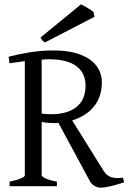

<svg xmlns="http://www.w3.org/2000/svg" viewBox="-20 -864 601 891"><path d="M24.4 0V-21Q57.6 -27.8 76.4 -35.9Q95.2 -43.9 95.2 -50.8V-580.6Q78.1 -578.1 60.3 -575.4Q42.5 -572.8 24.4 -570.3L20 -600.6Q43 -606.4 66.4 -611.6Q89.8 -616.7 115.2 -620.8Q140.6 -625 168.7 -627.4Q196.8 -629.9 229 -629.9Q285.6 -629.9 327.6 -618.7Q369.6 -607.4 397.5 -587.4Q425.3 -567.4 439 -540.3Q452.6 -513.2 452.6 -481.9Q452.6 -446.8 442.6 -418.2Q432.6 -389.6 414.3 -367.7Q396 -345.7 370.6 -330.1Q345.2 -314.5 314.9 -305.2L462.9 -67.9Q470.2 -57.1 478.8 -50.8Q487.3 -44.4 497.8 -41.3Q508.3 -38.1 521.2 -37.8Q534.2 -37.6 550.8 -39.1L556.2 -18.1Q523.9 -7.3 494.9 -0.2Q465.8 6.8 446.8 6.8Q432.6 6.8 419.2 -1Q405.8 -8.8 398.9 -20L251 -293.9Q244.6 -293 238.3 -293H225.1Q212.4 -293 199.7 -294.2Q187 -295.4 173.3 -298.3V-50.8Q173.3 -44.9 190.9 -36.4Q208.5 -27.8 244.1 -21V0ZM210.9 -588.9Q192.4 -588.9 173.3 -587.4V-337.4Q186.5 -335 196.3 -334.5Q206.1 -334 216.8 -334Q293.9 -334 335.4 -367.9Q377 -401.9 377 -466.8Q377 -493.7 367.4 -516.1Q357.9 -538.6 337.6 -554.7Q317.4 -570.8 285.9 -579.8Q254.4 -588.9 210.9 -588.9ZM189.5 -667.5Q181.2 -670.9 177.5 -675.5Q173.8 -680.2 167.5 -689.5L356.4 -844.2Q361.3 -841.3 369.6 -836.7Q377.9 -832 386.7 -826.9Q395.5 -821.8 402.8 -816.9Q410.2 -812 414.1 -808.1L418.5 -786.1Z"/></svg>

Font: Gentium Plus APac
Style: Regular
Weight: 400
Designer: J. Victor Gaultney, Annie Olsen, Iska Routamaa, Becca Hirsbrunner
Foundry: SIL International
Version: Version 5.000